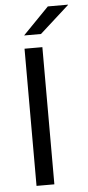

<svg xmlns="http://www.w3.org/2000/svg" viewBox="-57 -858 409 891"><g transform="rotate(-5 147.5 -412.5)"><path d="M159.4 0H76.3V-639H159.4ZM201.1 -825.1H295V-823.7L158.3 -700.4H80.5V-701.3Z"/></g></svg>

Font: Anek Bangla Medium
Style: Regular
Weight: 500
Designer: Sulekha Rajkumar (Bangla), Yesha Goshar (Latin)
Foundry: Ek Type
Version: Version 1.003